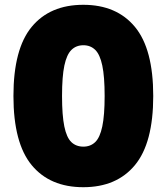

<svg xmlns="http://www.w3.org/2000/svg" viewBox="-20 -770 694 800"><path d="M327 10Q188 10 112 -82Q36 -174 36 -370Q36 -566 112 -658Q188 -750 327 -750Q466 -750 542.2 -658Q618.5 -566 618.5 -370Q618.5 -174 542.2 -82Q466 10 327 10ZM327.5 -159Q357 -159 376.8 -178Q396.5 -197 406.2 -243.2Q416 -289.5 416 -370Q416 -451 406.2 -497Q396.5 -543 376.8 -562.2Q357 -581.5 327.5 -581.5Q297.5 -581.5 277.8 -562.2Q258 -543 248.2 -497Q238.5 -451 238.5 -370Q238.5 -289.5 248 -243.2Q257.5 -197 277.2 -178Q297 -159 327.5 -159Z"/></svg>

Font: Encode Sans SmCnd Black
Style: Regular
Weight: 900
Width: 4
Designer: Multiple Designers
Foundry: Impallari Type
Version: Version 3.002; ttfautohint (v1.8.3) -l 8 -r 50 -G 200 -x 14 